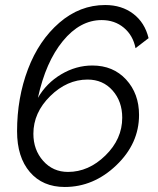

<svg xmlns="http://www.w3.org/2000/svg" viewBox="-20 -735 628 765"><path d="M534 -277Q534 -362 482.5 -418Q431 -474 348 -474Q283 -474 224 -439Q165 -404 131 -345Q162 -488 230.5 -571.5Q299 -655 385 -655Q437 -655 473.5 -624.5Q510 -594 520 -543L572 -583Q557 -645 511 -680Q465 -715 399 -715Q298 -715 216.5 -644.5Q135 -574 91.5 -459.5Q48 -345 48 -212Q48 -109 99 -49.5Q150 10 238 10Q353 10 443.5 -76.5Q534 -163 534 -277ZM113 -202Q113 -286 180 -352Q247 -418 329 -418Q390 -418 428.5 -374.5Q467 -331 467 -266Q467 -181 400 -115.5Q333 -50 251 -50Q191 -50 152 -94Q113 -138 113 -202Z"/></svg>

Font: Raleway-v4020
Style: Italic
Weight: 400
Italic angle: -12°
Designer: Matt McInerney, Pablo Impallari, Rodrigo Fuenzalida
Foundry: Matt McInerney, Pablo Impallari, Rodrigo Fuenzalida
Version: Version 4.020;PS 004.020;hotconv 1.0.88;makeotf.lib2.5.64775